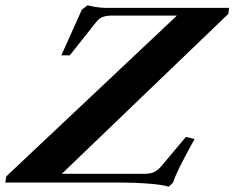

<svg xmlns="http://www.w3.org/2000/svg" viewBox="-82 -693 890 729"><path d="M558.6 16.1Q539.1 8.8 484.1 4.4Q429.2 0 369.6 0H-62L-58.1 -23.4L589.8 -633.8H343.3Q322.8 -633.8 308.8 -628.9Q294.9 -624 283.2 -609.4L183.1 -482.9H150.9L229 -656.7L250.5 -672.9Q288.6 -663.1 322.3 -663.1H788.1L784.7 -640.1L152.8 -33.2H468.3Q489.7 -33.2 503.4 -39.8Q517.1 -46.4 531.7 -63.5L624 -173.3L656.7 -165Q584 -34.2 575.7 -0.5Z"/></svg>

Font: Elstob
Style: Bold Italic
Weight: 700
Italic angle: -20°
Designer: Peter S. Baker
Version: Version 1.015